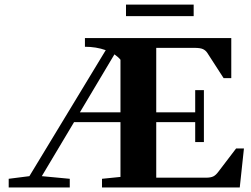

<svg xmlns="http://www.w3.org/2000/svg" viewBox="-20 -832 1115 852"><path d="M539.1 -760.3V-811.5H839.4V-760.3ZM18.6 0V-38.6L110.4 -50.3L449.2 -609.4Q406.7 -624.5 356.9 -624.5V-663.1H1006.3V-485.4H972.2L899.4 -598.1Q891.6 -609.4 879.6 -614.5Q867.7 -619.6 842.8 -619.6H673.3V-333.5H846.2V-432.1H884.8V-201.7H846.2V-290H673.3V-43.5H893.6Q914.6 -43.5 926.3 -49.1Q938 -54.7 949.7 -70.8L1027.8 -173.3H1062.5L1043.9 0H432.6V-38.6L514.6 -46.9V-290H308.6L165.5 -50.3L289.6 -38.6V0ZM514.6 -566.9Q505.4 -578.6 487.8 -590.8L334.5 -333.5H514.6Z"/></svg>

Font: Elstob 8pt
Style: Bold
Weight: 700
Designer: Peter S. Baker
Version: Version 1.015